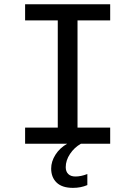

<svg xmlns="http://www.w3.org/2000/svg" viewBox="-20 -679 640 907"><path d="M98.6 -658.7H500.5V-582.5H346.2V-76.2H500.5V0H98.6V-76.2H252.9V-582.5H98.6ZM392.6 195.3Q361.8 208.5 324.7 208.5Q273.4 208.5 247.6 183.6Q221.7 158.7 221.7 117.2Q221.7 84 241.9 52Q262.2 20 297.4 0H362.3Q331.1 17.6 310.8 48.1Q290.5 78.6 290.5 110.8Q290.5 131.3 302.5 143.1Q314.5 154.8 336.4 154.8Q362.8 154.8 392.6 143.1Z"/></svg>

Font: Liberation Mono
Style: Regular
Weight: 400
Monospace: yes
Designer: Steve Matteson
Foundry: Ascender Corporation
Version: Version 2.1.5